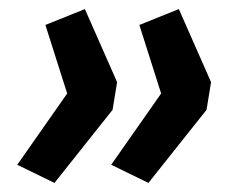

<svg xmlns="http://www.w3.org/2000/svg" viewBox="-20 -478 534 423"><path d="M100 -75 18 -115 128 -272 80 -423 167 -458 238 -297 228 -236ZM307 -75 225 -115 335 -272 287 -423 374 -458 445 -297 435 -236Z"/></svg>

Font: Nunito Sans
Style: Bold Italic
Weight: 700
Italic angle: -9°
Designer: Vernon Adams
Foundry: Vernon Adams
Version: Version 3.006; ttfautohint (v1.8.3)